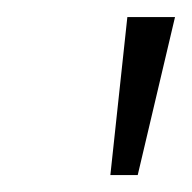

<svg xmlns="http://www.w3.org/2000/svg" viewBox="-20 -814 226 226"><path d="M109.9 -607.9 129.9 -793.9H186L142.1 -607.9Z"/></svg>

Font: SVN-Poppins ExtraLight
Style: Italic
Weight: 200
Italic angle: -10°
Designer: Ninad Kale (Devanagari), Jonny Pinhorn (Latin)
Foundry: Indian Type Foundry
Version: Version 3.002 2017